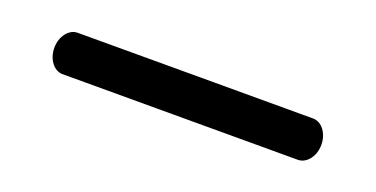

<svg xmlns="http://www.w3.org/2000/svg" viewBox="-20 -471 633 323"><g transform="rotate(20 296.0 -309.0)"><path d="M507 -271.9C522 -272.3 535 -288.1 535 -309C535 -329.9 522 -346 507 -346C506.8 -346.2 85 -346 85 -346C70.2 -346 57 -329.9 57 -309C57 -288.1 70 -271.9 85 -271.9Z"/></g></svg>

Font: Hi.
Style: Regular
Weight: 400
Designer: Mew Too, Robert Jablonski
Foundry: Cannot Into Space Fonts
Version: Version 1.996